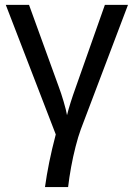

<svg xmlns="http://www.w3.org/2000/svg" viewBox="-20 -548 540 775"><path d="M306.2 -25.9Q295.4 3.4 285.2 43.5Q274.9 83.5 267.1 126.2Q259.3 168.9 254.9 207H161.6Q168 160.2 178.7 106.9Q189.5 53.7 205.1 -5.4L3.4 -528.3H97.2L216.8 -198.7Q226.6 -172.9 236.8 -138.2Q247.1 -103.5 250.5 -83Q255.9 -105.5 264.9 -134Q273.9 -162.6 286.6 -197.8L403.3 -528.3H496.6Z"/></svg>

Font: Arimo Nerd Font
Style: Regular
Weight: 400
Designer: Steve Matteson
Foundry: Monotype Imaging Inc.
Version: Version 1.33;Nerd Fonts 3.2.1